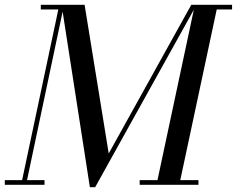

<svg xmlns="http://www.w3.org/2000/svg" viewBox="-45 -770 987 800"><path d="M329.5 10 211.5 -750H307.5L408 -130.5L752 -750H774L351.5 10ZM-25 0V-19.5H140.5V0ZM43 0 198 -730.5H125V-750H222L63.5 0ZM537 0V-19.5H782V0ZM607 0 767 -750H922V-730.5H858L702 0Z"/></svg>

Font: Bodoni Moda SC
Style: Italic
Weight: 400
Italic angle: -13°
Designer: Owen Earl
Foundry: indestructible type
Version: Version 2.005